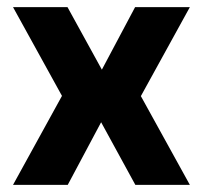

<svg xmlns="http://www.w3.org/2000/svg" viewBox="-20 -520 571 540"><path d="M16.6 -500 154.3 -250.3 16.6 0H170.5L264.4 -176.2L360.7 0H514L376.2 -249.7L514 -500H360L266.5 -324.1L169.8 -500Z"/></svg>

Font: Overused Grotesk Light
Style: Regular
Weight: 300
Designer: RandomMaerks
Version: Version 0.005